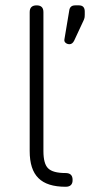

<svg xmlns="http://www.w3.org/2000/svg" viewBox="-20 -714 378 734"><path d="M245.5 -545C245.5 -545 245.5 -545 245.5 -545C239.5 -545 234.5 -547 230.5 -550.5C226.5 -554 225 -558.5 226.5 -565C226.5 -565 226.5 -565 226.5 -565C226.5 -565 244.5 -672.5 244.5 -672.5C246 -686.5 253.5 -693.5 267.5 -693.5C267.5 -693.5 267.5 -693.5 267.5 -693.5C267.5 -693.5 282 -693.5 282 -693.5C296.5 -693.5 304 -685.5 304 -670C304 -670 304 -670 304 -670C304 -670 304 -658 304 -658C304 -652.5 303.5 -648 303 -645.5C302.5 -643 301.5 -640.5 300.5 -638C300.5 -638 300.5 -638 300.5 -638C300.5 -638 263.5 -558.5 263.5 -558.5C259 -549.5 253 -545 245.5 -545ZM231 0C231 0 231 0 231 0C183.5 0 149 -11 127 -33C104.5 -55 93.5 -89.5 93.5 -136.5C93.5 -136.5 93.5 -136.5 93.5 -136.5C93.5 -136.5 93.5 -667.5 93.5 -667.5C93.5 -685 102.5 -693.5 120 -693.5C120 -693.5 120 -693.5 120 -693.5C137.5 -693.5 146 -685 146 -667.5C146 -667.5 146 -667.5 146 -667.5C146 -667.5 146 -136.5 146 -136.5C146 -104 152 -82 164 -70.5C176 -58.5 198 -52.5 230.5 -52.5C230.5 -52.5 230.5 -52.5 230.5 -52.5C248.5 -52.5 257.5 -44 257.5 -26.5C257.5 -26.5 257.5 -26.5 257.5 -26.5C258 -9 249 0 231 0Z"/></svg>

Font: Jura-Fortis-Regular
Style: Regular
Weight: 500
Designer: Daniel Johnson, Alexei Vanyashin, Mirko Velimirovic
Foundry: Daniel Johnson
Version: ""